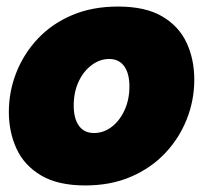

<svg xmlns="http://www.w3.org/2000/svg" viewBox="-20 -556 636 586"><path d="M240 10Q157 10 105.5 -20.5Q54 -51 30.5 -102Q7 -153 7 -214Q7 -277 30 -335Q53 -393 96 -438.5Q139 -484 200.5 -510Q262 -536 340 -536Q424 -536 475 -506Q526 -476 549.5 -425.5Q573 -375 573 -313Q573 -250 550 -192Q527 -134 484 -88.5Q441 -43 379.5 -16.5Q318 10 240 10ZM267 -150Q296 -150 320.5 -168.5Q345 -187 360 -219.5Q375 -252 375 -292Q375 -332 359 -354Q343 -376 313 -376Q285 -376 260 -357.5Q235 -339 220 -307Q205 -275 205 -234Q205 -194 221 -172Q237 -150 267 -150Z"/></svg>

Font: Raleway Black
Style: Italic
Weight: 900
Italic angle: -12°
Designer: Matt McInerney, Pablo Impallari, Rodrigo Fuenzalida
Foundry: Matt McInerney, Pablo Impallari, Rodrigo Fuenzalida
Version: Version 4.101;RELEASE